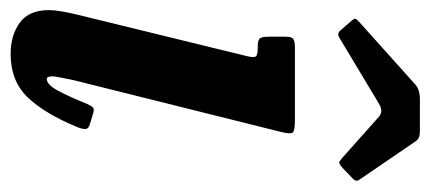

<svg xmlns="http://www.w3.org/2000/svg" viewBox="-244 -550 810 361"><g transform="rotate(90 160.5 -370.0)"><path d="M228.5 -493.5 131.5 -105Q130 -98.5 127 -83.2Q124 -68 124 -64.5Q124 -53.5 129 -53.5Q139.5 -53.5 150.8 -74.2Q162 -95 176 -129.5Q180 -138 183 -140.5Q186 -143 194 -140.5L214 -134.5Q222.5 -132 223 -126.8Q223.5 -121.5 220 -112Q194.5 -50 163.8 -17.8Q133 14.5 82 14.5Q46.5 14.5 23 -2.8Q-0.5 -20 -0.5 -58Q-0.5 -67.5 2 -81.8Q4.5 -96 7 -106.5L86 -429.5Q89 -442.5 86.8 -446.2Q84.5 -450 72.5 -450H70.5Q57 -450 53.2 -453.5Q49.5 -457 49.5 -471V-502.5Q49.5 -514 54 -517Q58.5 -520 69.5 -520H206Q226.5 -520 229.8 -515.8Q233 -511.5 228.5 -493.5ZM36 -607.5 19.5 -626.5Q15 -632 15.8 -634Q16.5 -636 23 -642L139.5 -746.5Q149 -755 168 -755H225.5Q235 -755 239.2 -753Q243.5 -751 246.5 -746.5L318.5 -641Q323 -634.5 315.5 -628L295 -608.5Q288 -603 286 -603.2Q284 -603.5 278.5 -608L200.5 -677.5Q190 -687 175.5 -678L53 -604.5Q46.5 -600.5 43 -601.8Q39.5 -603 36 -607.5Z"/></g></svg>

Font: Besley* Condensed Semi
Style: Italic
Weight: 600
Width: 3
Italic angle: -13°
Designer: Owen Earl
Foundry: indestructible type*
Version: Version 3.000; ttfautohint (v1.8.3)